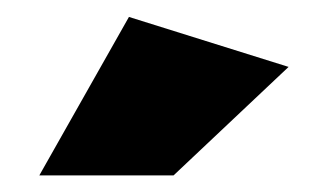

<svg xmlns="http://www.w3.org/2000/svg" viewBox="-20 -800 390 229"><path d="M26.9 -590.8 133.8 -779.8 324.2 -720.2 187 -590.8Z"/></svg>

Font: Trueno Black
Style: Regular
Weight: 900
Designer: Julieta Ulanovsky
Foundry: Julieta Ulanovsky
Version: Version 3.001b | FøM Fix